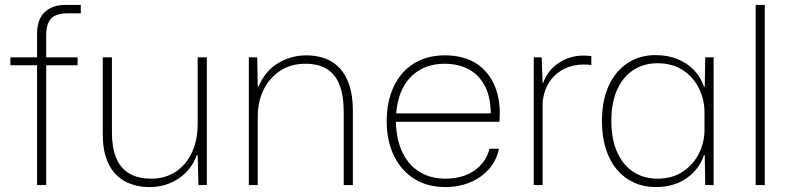

<svg xmlns="http://www.w3.org/2000/svg" viewBox="-20 -749 3200 777"><path d="M130 0V-485H22V-517H130V-612Q130 -671 161 -700Q192 -729 244 -729H307V-695H253Q207 -695 187 -674Q167 -653 167 -606V-517H294V-485H167V0Z M585 8Q529 8 486 -15Q443 -38 419.5 -85.5Q396 -133 396 -204V-517H433V-211Q433 -153 449.5 -111.5Q466 -70 501.5 -48Q537 -26 593 -26Q647 -26 689.5 -53Q732 -80 756 -130.5Q780 -181 780 -249V-517H817V0H783L780 -121H776Q755 -62 703.5 -27Q652 8 585 8Z M987 0V-517H1021L1023 -400H1027Q1053 -462 1105.5 -493.5Q1158 -525 1220 -525Q1261 -525 1295.5 -512.5Q1330 -500 1355 -473Q1380 -446 1394 -403.5Q1408 -361 1408 -300V0H1371V-294Q1371 -362 1354 -405.5Q1337 -449 1302.5 -470Q1268 -491 1215 -491Q1158 -491 1114.5 -463Q1071 -435 1047 -386.5Q1023 -338 1023 -274V0Z M1782 8Q1710 8 1657 -25Q1604 -58 1574.5 -118Q1545 -178 1545 -258Q1545 -338 1573 -398Q1601 -458 1654 -491.5Q1707 -525 1780 -525Q1859 -525 1910.5 -490Q1962 -455 1985 -394Q2008 -333 2001 -256H1582Q1584 -183 1609 -131.5Q1634 -80 1678.5 -53Q1723 -26 1782 -26Q1853 -26 1900 -59Q1947 -92 1961 -147H1999Q1990 -100 1959 -65Q1928 -30 1882.5 -11Q1837 8 1782 8ZM1583 -284 1578 -290H1971L1966 -281Q1967 -352 1943.5 -398.5Q1920 -445 1878 -468Q1836 -491 1779 -491Q1722 -491 1679 -466Q1636 -441 1611.5 -395Q1587 -349 1583 -284Z M2140 0V-517H2172L2176 -413H2178Q2195 -463 2240 -493.5Q2285 -524 2341 -524Q2350 -524 2358 -523.5Q2366 -523 2373 -522V-486Q2366 -487 2358 -487.5Q2350 -488 2342 -488Q2299 -488 2263 -470Q2227 -452 2204 -418Q2181 -384 2176 -336V0Z M2633 8Q2585 8 2545 -10.5Q2505 -29 2476 -63.5Q2447 -98 2431.5 -147.5Q2416 -197 2416 -259Q2416 -342 2443.5 -402Q2471 -462 2520 -494Q2569 -526 2633 -526Q2682 -526 2721.5 -510Q2761 -494 2788.5 -465.5Q2816 -437 2829 -398H2832L2834 -517H2868V0H2834L2832 -121H2829Q2809 -63 2758 -27.5Q2707 8 2633 8ZM2641 -26Q2701 -26 2743.5 -54.5Q2786 -83 2808.5 -128Q2831 -173 2831 -224V-295Q2831 -346 2808.5 -391.5Q2786 -437 2743.5 -465Q2701 -493 2641 -493Q2585 -493 2543 -465.5Q2501 -438 2477.5 -386Q2454 -334 2454 -259Q2454 -186 2477.5 -133.5Q2501 -81 2543 -53.5Q2585 -26 2641 -26Z M3038 0V-729H3075V0Z"/></svg>

Font: Mona Sans ExtraLight
Style: Regular
Weight: 200
Designer: Deni Anggara
Foundry: GitHub
Version: Version 2.000